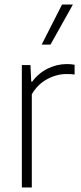

<svg xmlns="http://www.w3.org/2000/svg" viewBox="-20 -828 356 848"><path d="M76.5 -540.5H114.5L118 -467.5H122.5Q149.5 -504.5 190.2 -524.8Q231 -545 275 -545Q295 -545 309.5 -542V-499Q297.5 -501 273.5 -501Q229.5 -501 187.2 -477.8Q145 -454.5 120.5 -411.5V0H76.5ZM164 -631 254 -808H302L203 -631Z"/></svg>

Font: Encode Sans Semi Condensed ExLight
Style: Regular
Weight: 275
Width: 4
Designer: Multiple Designers
Foundry: Impallari Type
Version: Version 2.000